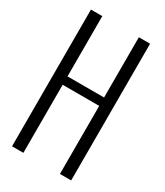

<svg xmlns="http://www.w3.org/2000/svg" viewBox="-172 -748 707 821"><g transform="rotate(30 182.0 -337.5)"><path d="M27.5 0H83.5V-336H264V0H319.5V-675H264V-377.5H83.5V-675H27.5Z"/></g></svg>

Font: Anybody Condensed Light
Style: Regular
Weight: 300
Width: 3
Designer: Tyler Finck
Foundry: Etcetera Type Company
Version: Version 1.113;gftools[0.9.25]